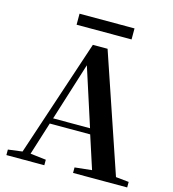

<svg xmlns="http://www.w3.org/2000/svg" viewBox="-128 -1005 1002 1110"><g transform="rotate(15 373.0 -449.5)"><path d="M210 -833H539V-899H210ZM328 -622 440 -275H219ZM412 0H736V-33L658 -41L419 -745H331L98 -44L13 -33V0H240V-33L146 -44L208 -241H450L514 -44L412 -33Z"/></g></svg>

Font: Noto Serif SC
Style: Bold
Weight: 700
Designer: Ryoko NISHIZUKA 西塚涼子 (kana & ideographs); Frank Grießhammer (Latin, Greek & Cyrillic); Wenlong ZHANG 张文龙 (bopomofo); San
Foundry: Adobe
Version: Version 2.001;hotconv 1.1.0;makeotfexe 2.6.0